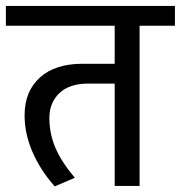

<svg xmlns="http://www.w3.org/2000/svg" viewBox="-35 -645 626 666"><path d="M154.3 1.5 155.3 2Q154.8 1.5 154.8 1.5ZM251 -423.8H362.8V-555.7H-14.6V-624.5H571.8V-555.7H449.2V0H362.8V-355H270Q205.6 -355 170.9 -321.8Q136.2 -288.6 136.2 -235.6Q136.2 -182.6 156.7 -133.5Q177.2 -84.5 224.6 -28.3L154.8 1.5Q104.5 -55.2 77.1 -119.1Q49.8 -183.1 50.3 -246.6Q50.8 -328.6 103.5 -376.2Q156.2 -423.8 251 -423.8Z"/></svg>

Font: Yantramanav
Style: Regular
Weight: 400
Version: Version 1.000;PS 1.0;hotconv 1.0.72;makeotf.lib2.5.5900; ttf